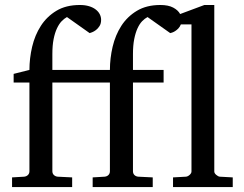

<svg xmlns="http://www.w3.org/2000/svg" viewBox="-20 -757 989 777"><path d="M680.2 0V-39.1L732.9 -42Q740.7 -43 747.8 -49.6Q754.9 -56.2 754.9 -63V-658.2H711.9Q708 -648.4 701.7 -641.8Q695.3 -635.3 688.7 -631.1Q682.1 -627 676.5 -625.2Q670.9 -623.5 668.9 -623L577.1 -688Q565.9 -682.1 555.4 -671.4Q544.9 -660.6 536.6 -642.6Q528.3 -624.5 523.2 -598.9Q518.1 -573.2 518.1 -538.1V-474.1H642.1V-422.9H518.1V-64Q518.1 -54.7 523.9 -48.8Q529.8 -43 539.1 -42L598.1 -39.1V0H355V-39.1L403.8 -42Q413.1 -43 418.9 -48.8Q424.8 -54.7 424.8 -64V-422.9H191.9V-64Q191.9 -54.7 198 -48.8Q204.1 -43 212.9 -42L272 -39.1V0H28.8V-39.1L78.1 -42Q86.9 -43 93 -48.8Q99.1 -54.7 99.1 -64V-422.9H35.2V-458L99.1 -474.1Q99.1 -521 110.1 -567.9Q121.1 -614.7 145.3 -652.3Q169.4 -689.9 208.3 -713.4Q247.1 -736.8 303.2 -736.8Q324.2 -736.8 340.3 -731.9Q356.4 -727.1 367.4 -718.5Q378.4 -710 383.8 -699.2Q389.2 -688.5 389.2 -676.8Q389.2 -661.6 382.8 -651.6Q376.5 -641.6 368.4 -635.5Q360.4 -629.4 352.8 -626.5Q345.2 -623.5 342.8 -623L251 -688Q240.2 -682.1 229.7 -671.4Q219.2 -660.6 210.7 -642.6Q202.1 -624.5 197 -598.9Q191.9 -573.2 191.9 -538.1V-474.1H424.8Q424.8 -521 435.8 -567.9Q446.8 -614.7 470.9 -652.3Q495.1 -689.9 534.2 -713.4Q573.2 -736.8 628.9 -736.8Q661.1 -736.8 680.9 -726.3Q700.7 -715.8 709 -700.2L807.1 -736.8H847.2V-63Q847.2 -56.2 854.7 -49.6Q862.3 -43 869.1 -42L921.9 -39.1V0Z"/></svg>

Font: Charis SIL Phon
Style: Regular
Weight: 400
Foundry: SIL International
Version: Version 5.000